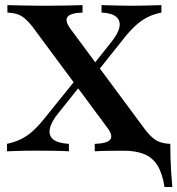

<svg xmlns="http://www.w3.org/2000/svg" viewBox="-20 -591 693 750"><path d="M622.6 139.5Q614.5 86.3 594.8 54.8Q575 23.4 541.9 10.5Q508.9 -2.4 461.3 -2.4L523.4 -21L628.2 -29H645.2Q645.2 -3.2 646 25.8Q646.8 54.8 648.8 84.3Q650.8 113.7 653.2 139.5ZM350 0V-29Q399.2 -30.6 410.9 -46.4Q422.6 -62.1 397.6 -94.4L106.5 -487.1Q83.9 -516.1 64.1 -528.2Q44.4 -540.3 8.9 -541.9V-571Q40.3 -570.2 76.6 -569.4Q112.9 -568.5 153.2 -568.5Q202.4 -568.5 239.9 -569.4Q277.4 -570.2 302.4 -571V-541.9Q254.8 -540.3 243.5 -524.6Q232.3 -508.9 256.5 -476.6L547.6 -83.9Q570.2 -54.8 590.3 -42.7Q610.5 -30.6 645.2 -29V0Q613.7 -1.6 577.8 -2Q541.9 -2.4 500.8 -2.4Q450.8 -2.4 413.3 -2Q375.8 -1.6 350 0ZM7.3 0V-29Q36.3 -35.5 58.9 -46Q81.5 -56.5 102.4 -74.2Q123.4 -91.9 147.6 -121L279.8 -284.7L304 -269.4L208.1 -149.2Q179.8 -114.5 174.6 -87.9Q169.4 -61.3 187.9 -46.4Q206.5 -31.5 249.2 -29V0Q222.6 -1.6 189.1 -2Q155.6 -2.4 117.7 -2.4Q90.3 -2.4 65.7 -2Q41.1 -1.6 7.3 0ZM347.6 -295.2 321 -308.9 412.9 -424.2Q441.1 -458.9 446.4 -484.3Q451.6 -509.7 434.3 -525Q416.9 -540.3 376.6 -541.9V-571Q406.5 -570.2 437.5 -569.4Q468.5 -568.5 500.8 -568.5Q528.2 -568.5 553.2 -569.4Q578.2 -570.2 610.5 -571V-541.9Q582.3 -536.3 559.7 -525.4Q537.1 -514.5 516.1 -496.8Q495.2 -479 471 -450Z"/></svg>

Font: Playfair
Style: Bold
Weight: 700
Designer: Claus Eggers Sørensen
Foundry: Claus Eggers Sørensen
Version: Version 2.001;gftools[0.9.30]